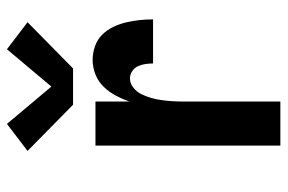

<svg xmlns="http://www.w3.org/2000/svg" viewBox="-154 -654 809 540"><g transform="rotate(-90 250.0 -384.5)"><path d="M110 0V-520H234V-425Q241 -445 251 -463.5Q261 -482 275.5 -497Q290 -512 310 -520Q330 -528 351 -528Q370 -528 389 -521.5Q408 -515 421.5 -501.5Q435 -488 443.5 -470.5Q452 -453 456.5 -434Q461 -415 463 -396Q465 -377 465 -358H341Q341 -368 339.5 -379Q338 -390 333.5 -400Q329 -410 319.5 -416.5Q310 -423 299 -423Q285 -423 273 -413.5Q261 -404 254.5 -390.5Q248 -377 244 -363Q240 -349 238 -334.5Q236 -320 235 -305Q234 -290 234 -276V0ZM225 -583 95 -711 171 -769 276 -644 381 -769 457 -711 327 -583Z"/></g></svg>

Font: Iosevka SS04 Extrabold
Style: Regular
Weight: 800
Monospace: yes
Designer: Belleve Invis
Foundry: Belleve Invis
Version: Version 19.0.0; ttfautohint (v1.8.4)